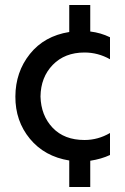

<svg xmlns="http://www.w3.org/2000/svg" viewBox="-20 -637 500 768"><path d="M341 111H257V5Q158 -11 99.5 -82Q41 -153 41.5 -251Q42 -349 99.5 -421Q157 -493 257 -509V-617H341V-511Q383 -506 420 -488V-400Q372 -427 318 -427Q239 -427 191 -377.5Q143 -328 142 -251Q144 -175 190.5 -126Q237 -77 318 -77Q372 -77 420 -105V-17Q386 -1 341 6Z"/></svg>

Font: Hind Colombo Medium
Style: Regular
Weight: 500
Designer: Jyotish Sonowal, Aditi Pimprikar
Foundry: Indian Type Foundry
Version: Version 1.000;PS 1.0;hotconv 1.0.86;makeotf.lib2.5.63406; tt